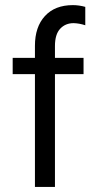

<svg xmlns="http://www.w3.org/2000/svg" viewBox="-20 -734 369 754"><path d="M314.9 -707Q290 -713.9 266.1 -713.9Q195.8 -713.9 156.5 -671.1Q117.2 -628.4 117.2 -554.2V-506.8H29.8V-442.9H117.2V0H195.8V-442.9H308.1V-506.8H195.8V-553.2Q195.8 -599.1 216.3 -621.1Q236.8 -643.1 269 -643.1Q291 -642.6 314.9 -634.8Z"/></svg>

Font: FAU Chimera
Style: Regular
Weight: 400
Version: Version 1.002;hotconv 1.0.117;makeotfexe 2.5.65602